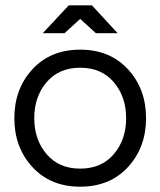

<svg xmlns="http://www.w3.org/2000/svg" viewBox="-20 -695 604 723"><path d="M102 -434Q170 -508 282 -508Q394 -508 462 -434Q530 -360 530 -250Q530 -140 462 -66Q394 8 282 8Q170 8 102 -66Q34 -140 34 -250Q34 -360 102 -434ZM155.5 -114.5Q202 -60 282 -60Q362 -60 408.5 -114.5Q455 -169 455 -250Q455 -331 408.5 -385.5Q362 -440 282 -440Q202 -440 155.5 -385.5Q109 -331 109 -250Q109 -169 155.5 -114.5ZM423 -570H341L282 -624L223 -570H141L239 -675H326Z"/></svg>

Font: Questrial
Style: Regular
Weight: 400
Designer: Joe Prince
Foundry: Joe Prince
Version: Version 1.002